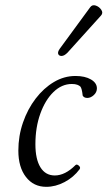

<svg xmlns="http://www.w3.org/2000/svg" viewBox="-20 -710 416 743"><path d="M159 13Q110 13 80.5 -25Q51 -63 51 -127Q51 -184 69 -236Q87 -288 118 -328.5Q149 -369 188.5 -392.5Q228 -416 272 -416Q309 -416 332 -402.5Q355 -389 355 -368Q355 -353 343 -342Q331 -331 318 -331Q305 -331 300 -340Q297 -368 291 -375Q287 -379 279 -382Q271 -385 258 -385Q219 -385 187 -354Q155 -323 136 -270Q117 -217 117 -152Q117 -94 136.5 -62.5Q156 -31 192 -31Q232 -31 272 -71Q277 -76 285 -69Q293 -62 288 -55Q265 -24 230 -5.5Q195 13 159 13ZM241 -506Q229 -494 219 -493.5Q209 -493 205.5 -500.5Q202 -508 211 -521L329 -682Q337 -693 350.5 -688.5Q364 -684 372 -672Q380 -660 371 -650Z"/></svg>

Font: Junicode
Style: Italic
Weight: 400
Italic angle: -11°
Designer: Peter S. Baker
Version: Version 2.100; ttfautohint (v1.8.4)